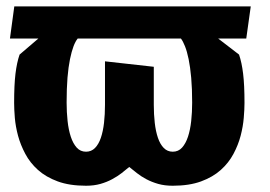

<svg xmlns="http://www.w3.org/2000/svg" viewBox="-20 -570 840 598"><path d="M747 -450H659.5L724.5 -400Q733 -375.5 737.2 -340.5Q741.5 -305.5 741.5 -249.5Q741.5 -229.5 739.2 -202.8Q737 -176 729.5 -147.2Q722 -118.5 707.2 -90.8Q692.5 -63 667.8 -40.8Q643 -18.5 606.2 -5Q569.5 8.5 518 8.5Q493 8.5 472.8 2.8Q452.5 -3 436 -11.8Q419.5 -20.5 406.5 -30.8Q393.5 -41 382.5 -50Q372 -41 358.8 -30.8Q345.5 -20.5 329.2 -11.8Q313 -3 292.8 2.8Q272.5 8.5 248 8.5Q196.5 8.5 159.8 -5Q123 -18.5 98.2 -40.8Q73.5 -63 58.8 -90.8Q44 -118.5 36.2 -147.2Q28.5 -176 26.2 -202.8Q24 -229.5 24 -249.5Q24 -305.5 28.2 -340.5Q32.5 -375.5 41 -400L99.5 -450H11L24.5 -550H761ZM459 -362V-243.5Q459 -214 462 -187.5Q465 -161 471.8 -141Q478.5 -121 490 -109.2Q501.5 -97.5 518 -97.5Q535.5 -97.5 547 -110.2Q558.5 -123 565.5 -144.2Q572.5 -165.5 575.5 -193Q578.5 -220.5 578.5 -250.5Q578.5 -294.5 575.5 -328Q572.5 -361.5 567.5 -385.8Q562.5 -410 556.2 -425.8Q550 -441.5 543.5 -450H222Q215 -441.5 209 -425.8Q203 -410 198 -385.8Q193 -361.5 190.2 -328Q187.5 -294.5 187.5 -250.5Q187.5 -220.5 190.5 -193Q193.5 -165.5 200.5 -144.2Q207.5 -123 219 -110.2Q230.5 -97.5 248 -97.5Q264.5 -97.5 276 -109.2Q287.5 -121 294.2 -141Q301 -161 304 -187.5Q307 -214 307 -243.5V-379Z"/></svg>

Font: B612
Style: Bold
Weight: 700
Designer: Nicolas Chauveau, Thomas Paillot, Jonathan Favre-Lamarine, Jean-Luc Vinot
Foundry: AIRBUS
Version: Version 1.008